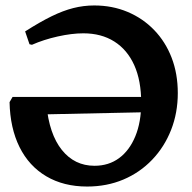

<svg xmlns="http://www.w3.org/2000/svg" viewBox="-20 -671 702 703"><path d="M299 12Q213 12 149.5 -25.5Q86 -63 51.5 -132.5Q17 -202 15 -297L150 -288Q160 -180 206.5 -122Q253 -64 326 -64Q378 -64 416 -92Q454 -120 475.5 -172Q497 -224 497 -295Q497 -376 471.5 -432.5Q446 -489 398.5 -519Q351 -549 285 -549Q243 -549 191.5 -537.5Q140 -526 97 -507L88 -509L72 -556Q127 -591 169 -611.5Q211 -632 248.5 -641.5Q286 -651 325 -651Q391 -651 447 -627.5Q503 -604 544.5 -561Q586 -518 608.5 -459.5Q631 -401 631 -330Q631 -258 606.5 -195.5Q582 -133 537 -86Q492 -39 431.5 -13.5Q371 12 299 12ZM37 -250 15 -297 26 -316H557V-261Z"/></svg>

Font: Alegreya SemiBold
Style: Regular
Weight: 600
Designer: Juan Pablo del Peral
Foundry: Huerta Tipografica
Version: Version 2.009